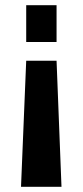

<svg xmlns="http://www.w3.org/2000/svg" viewBox="-20 -560 318 740"><path d="M61 160 81 -326H198L217 160ZM81 -398V-540H198V-398Z"/></svg>

Font: Pathway Extreme Condensed
Style: Bold
Weight: 700
Width: 3
Version: Version 1.001;gftools[0.9.26]